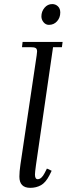

<svg xmlns="http://www.w3.org/2000/svg" viewBox="-20 -906 324 933"><path d="M74.2 -47.9Q74.2 -71.8 79.1 -105L158.2 -637.2Q160.2 -650.9 160.2 -655.8Q160.2 -668.5 153.3 -672.6Q146.5 -676.8 127.9 -676.8H86.9L89.8 -702.1H284.2L280.8 -676.8H237.8L154.8 -104Q149.9 -68.8 149.9 -58.1Q149.9 -35.2 163.1 -35.2Q181.6 -35.2 196.8 -64.9L208 -86.9L231 -76.2L220.2 -54.2Q202.1 -19 179.2 -6.1Q156.2 6.8 127 6.8Q74.2 6.8 74.2 -47.9ZM181.2 -826.2Q181.2 -850.1 196.3 -868.2Q211.4 -886.2 233.9 -886.2Q250 -886.2 261.5 -875.2Q272.9 -864.3 272.9 -845.2Q272.9 -820.3 257.3 -802.7Q241.7 -785.2 217.8 -785.2Q202.1 -785.2 191.7 -797.9Q181.2 -810.5 181.2 -826.2Z"/></svg>

Font: Dihjauti
Style: Italic
Weight: 400
Italic angle: -9°
Designer: T. Christopher White
Version: Version 3.0.0